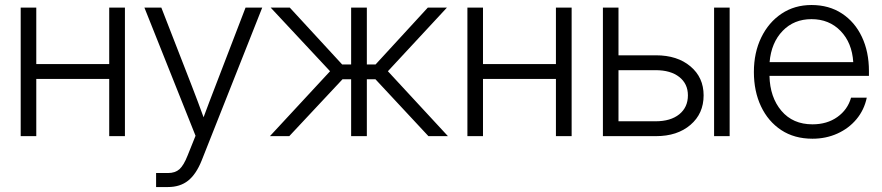

<svg xmlns="http://www.w3.org/2000/svg" viewBox="-20 -546 3537 770"><path d="M125.5 -515.6V-289.1H418V-515.6H481V0H418V-229.5H125.5V0H63V-515.6Z M606 204.1V147.9H653.8Q682.6 147.9 699.7 132.6Q716.8 117.2 732.4 77.6L764.2 -1.5L559.1 -515.6H627L749.5 -200.7Q773.4 -139.2 796.4 -75.7Q808.1 -106.9 819.8 -138.2Q831.5 -169.4 843.8 -200.7L964.8 -515.6H1031.7L788.6 98.1Q766.6 152.8 734.4 178.5Q702.1 204.1 653.8 204.1Z M1062.5 0 1303.7 -260.3 1065.4 -515.6H1142.1L1352.1 -287.6H1388.2V-515.6H1451.2V-287.6H1486.3L1695.8 -515.6H1772.5L1535.6 -260.3L1776.4 0H1698.2L1485.8 -228H1451.2V0H1388.2V-228H1353.5L1140.1 0Z M1917 -515.6V-289.1H2209.5V-515.6H2272.5V0H2209.5V-229.5H1917V0H1854.5V-515.6Z M2460.4 -324.2H2610.8Q2696.3 -324.2 2749 -279.8Q2801.8 -235.4 2801.8 -163.6Q2801.8 -90.3 2749 -45.2Q2696.3 0 2610.8 0H2397.9V-515.6H2460.4ZM2460.4 -264.6V-59.6H2608.9Q2669.4 -59.6 2704.1 -87.6Q2738.8 -115.7 2738.8 -163.6Q2738.8 -210 2704.1 -237.3Q2669.4 -264.6 2608.9 -264.6ZM2843.8 0V-515.6H2906.2V0Z M3238.3 10.3Q3165.5 10.3 3113 -24.4Q3060.5 -59.1 3032 -119.4Q3003.4 -179.7 3003.4 -257.3Q3003.4 -335 3033 -395.8Q3062.5 -456.5 3114.5 -491.2Q3166.5 -525.9 3234.4 -525.9Q3304.7 -525.9 3356.4 -491.9Q3408.2 -458 3436.5 -398.2Q3464.8 -338.4 3464.8 -261.2V-241.7H3065.9Q3067.9 -155.8 3113.8 -101.6Q3159.7 -47.4 3238.3 -47.4Q3296.9 -47.4 3338.1 -76.7Q3379.4 -106 3393.1 -154.3H3456.1Q3445.8 -105 3414.8 -67.9Q3383.8 -30.8 3338.1 -10.3Q3292.5 10.3 3238.3 10.3ZM3066.4 -296.9H3401.9Q3397 -374.5 3351.1 -421.9Q3305.2 -469.2 3234.4 -469.2Q3164.1 -469.2 3118.7 -422.1Q3073.2 -375 3066.4 -296.9Z"/></svg>

Font: Inter Display Light
Style: Regular
Weight: 300
Designer: Rasmus Andersson
Foundry: rsms
Version: Version 4.000;git-a52131595